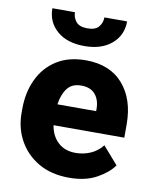

<svg xmlns="http://www.w3.org/2000/svg" viewBox="-85 -812 712 887"><g transform="rotate(10 271.0 -369.0)"><path d="M299.8 9.8Q215.8 9.8 156 -25.1Q96.2 -60.1 64.2 -118.2Q32.2 -176.3 32.2 -246.6V-265.1Q32.2 -343.8 61.5 -405.5Q90.8 -467.3 146.7 -502.7Q202.6 -538.1 283.2 -538.1Q396 -538.1 457.8 -467.5Q519.5 -397 519.5 -279.3V-216.8H187.5Q195.3 -167.5 227.1 -137.9Q258.8 -108.4 309.6 -108.4Q345.7 -108.4 378.4 -122.3Q411.1 -136.2 435.1 -166L506.3 -84.5Q481.9 -48.8 429.2 -19.5Q376.5 9.8 299.8 9.8ZM282.2 -419.4Q238.3 -419.4 216.6 -390.1Q194.8 -360.8 188.5 -314.9H370.1V-326.7Q369.6 -368.2 347.7 -393.8Q325.7 -419.4 282.2 -419.4ZM332.5 -748H439Q439 -683.1 391.6 -642.3Q344.2 -601.6 263.7 -601.6Q182.6 -601.6 135.5 -642.3Q88.4 -683.1 88.4 -748H194.3Q194.3 -723.1 210 -703.9Q225.6 -684.6 263.7 -684.6Q301.3 -684.6 316.9 -703.9Q332.5 -723.1 332.5 -748Z"/></g></svg>

Font: Vazirmatn UI FD ExtraBold
Style: Regular
Weight: 800
Designer: Saber Rastikerdar
Foundry: Saber Rastikerdar
Version: Version 33.003